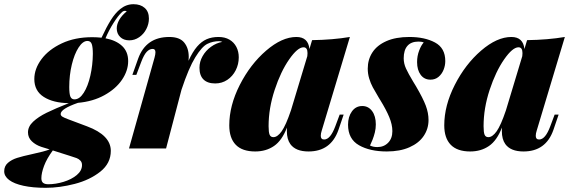

<svg xmlns="http://www.w3.org/2000/svg" viewBox="-127 -710 2733 918"><path d="M585 -621.1Q585 -595.2 572.5 -571Q560.1 -546.9 538.3 -532Q516.6 -517.1 491.2 -517.1Q463.9 -517.1 447.5 -533.2Q431.2 -549.3 431.2 -574.2Q431.2 -594.2 443.4 -615.5Q455.6 -636.7 479 -655.8Q474.1 -658.2 470.7 -658.2Q461.4 -658.2 454.1 -649.9Q438 -635.3 415.8 -600.3Q393.6 -565.4 377.4 -526.9Q428.2 -517.1 457 -490Q485.8 -462.9 485.8 -418Q485.8 -372.1 456.3 -328.6Q426.8 -285.2 372.1 -254.9Q317.4 -224.6 245.6 -218.3Q163.1 -189.5 163.1 -165Q163.1 -157.2 171.4 -152.1Q179.7 -147 198.2 -140.1L289.1 -106Q402.8 -63.5 402.8 11.2Q402.8 70.8 352.8 110.6Q302.7 150.4 230.5 169.2Q158.2 188 91.8 188Q29.8 188 -14.9 178.2Q-59.6 168.5 -83.3 150.6Q-106.9 132.8 -106.9 108.9Q-106.9 84 -89.1 68.6Q-71.3 53.2 -44.9 44.9Q-18.6 36.6 26.4 26.9Q85.9 14.2 110.4 4.4L70.8 -7.8Q43 -17.1 24.9 -34.7Q6.8 -52.2 6.8 -77.1Q6.8 -105 31.5 -128.2Q56.2 -151.4 95.9 -170.9Q135.7 -190.4 202.1 -216.8Q127.4 -217.8 82.3 -246.6Q37.1 -275.4 37.1 -332Q37.1 -380.9 71.3 -427Q105.5 -473.1 168.5 -502.7Q231.4 -532.2 314 -532.2Q335 -532.2 358.4 -529.8Q381.8 -580.1 402.8 -613.8Q423.8 -647.5 448.2 -667Q476.6 -689.9 511.2 -689.9Q544.9 -689.9 564.9 -672.1Q585 -654.3 585 -621.1ZM316.9 -452.1Q316.9 -483.9 311.8 -499Q306.6 -514.2 291 -514.2Q269 -514.2 248.8 -482.9Q228.5 -451.7 216.3 -400.9Q204.1 -350.1 204.1 -293.9Q204.1 -260.3 209.7 -247.6Q215.3 -234.9 229 -234.9Q253.4 -234.9 273.4 -266.4Q293.5 -297.9 304.9 -348.1Q316.4 -398.4 316.9 -452.1ZM70.8 142.1Q70.8 157.7 79.1 164.3Q87.4 170.9 104 170.9Q139.2 170.9 177 159.4Q214.8 147.9 240 127Q265.1 106 265.1 79.1Q265.1 65.9 257.3 57.9Q249.5 49.8 239.3 45.9Q229 42 207 35.2L125.5 9.3Q96.7 48.3 83.7 83Q70.8 117.7 70.8 142.1Z M1014.6 -436Q1014.6 -402.8 1000 -374Q985.4 -345.2 959.7 -328.1Q934.1 -311 901.9 -311Q865.2 -311 845.9 -330.1Q826.7 -349.1 826.7 -386.2Q826.7 -415 841.6 -441.4Q856.4 -467.8 881.6 -486.1Q906.7 -504.4 936 -509.8Q925.8 -513.2 921.9 -513.2Q890.1 -513.2 864.3 -500.2Q838.4 -487.3 806.9 -436.3Q775.4 -385.3 740.7 -280.8L667 0H489.7L611.8 -434.1Q616.2 -450.2 616.2 -460Q616.2 -476.1 603 -476.1Q587.4 -476.1 574.2 -461.9Q561 -447.8 547.9 -413.1L524.9 -352.1H505.9L533.7 -430.2Q571.3 -533.2 682.6 -533.2Q731.9 -533.2 753.7 -506.6Q775.4 -480 775.4 -438Q775.4 -432.1 774.4 -419.4Q793.9 -462.4 815.2 -487.1Q836.4 -511.7 861.1 -522.5Q885.7 -533.2 918 -533.2Q948.2 -533.2 970 -520.5Q991.7 -507.8 1003.2 -485.6Q1014.6 -463.4 1014.6 -436Z M1516.1 -162.1 1491.2 -88.9Q1455.1 14.2 1348.1 14.2Q1286.6 14.2 1261.2 -21Q1244.6 -44.4 1244.6 -82.5Q1244.6 -93.8 1245.1 -100.1Q1221.2 -38.1 1183.1 -12Q1145 14.2 1093.3 14.2Q1031.2 14.2 1000.2 -17.8Q969.2 -49.8 969.2 -110.8Q969.2 -205.1 1019.5 -304Q1069.8 -402.8 1145.5 -468Q1221.2 -533.2 1290 -533.2Q1346.7 -533.2 1352.5 -475.6L1365.2 -518.1Q1464.4 -519.5 1545.9 -533.2L1411.1 -85Q1406.7 -71.8 1406.7 -60.5Q1406.7 -43 1422.9 -43Q1452.6 -43 1476.1 -106L1497.1 -162.1ZM1264.2 -182.6 1342.3 -441.4Q1343.3 -452.1 1343.3 -456.1Q1343.3 -483.9 1324.2 -483.9Q1295.9 -483.9 1255.6 -426Q1215.3 -368.2 1186.3 -280.3Q1157.2 -192.4 1157.2 -106.9Q1157.2 -77.6 1162.1 -65.9Q1167 -54.2 1180.2 -54.2Q1199.7 -54.2 1219.7 -82.3Q1239.7 -110.4 1264.2 -182.6Z M1677.2 -6.8Q1708.5 -6.8 1728.8 -27.6Q1749 -48.3 1749 -83Q1749 -114.3 1734.1 -150.1Q1719.2 -186 1690.9 -231.9L1685.1 -241.2Q1666 -272.9 1655.5 -292.5Q1645 -312 1638.2 -334.7Q1631.3 -357.4 1631.3 -381.8Q1631.3 -425.3 1653.6 -459.5Q1675.8 -493.7 1720.5 -513.4Q1765.1 -533.2 1830.1 -533.2Q1903.8 -533.2 1952.9 -506.8Q2002 -480.5 2002 -418Q2002 -396.5 1993.7 -376Q1985.4 -355.5 1969.5 -342.3Q1953.6 -329.1 1931.2 -329.1Q1901.4 -329.1 1884.3 -352.3Q1867.2 -375.5 1867.2 -413.1Q1867.2 -442.4 1877 -468Q1886.7 -493.7 1898.9 -506.8Q1890.1 -511.2 1874 -511.2Q1838.9 -511.2 1821 -490.7Q1803.2 -470.2 1803.2 -431.2Q1803.2 -406.2 1814.2 -382.3Q1825.2 -358.4 1848.1 -320.3L1862.3 -296.9Q1895.5 -240.2 1908.7 -205.1Q1921.9 -169.9 1921.9 -136.2Q1921.9 -94.2 1898.9 -60.1Q1876 -25.9 1830.8 -5.9Q1785.6 14.2 1722.2 14.2Q1641.6 14.2 1589.4 -15.6Q1537.1 -45.4 1537.1 -113.8Q1537.1 -151.9 1555.7 -177.5Q1574.2 -203.1 1605 -203.1Q1634.3 -203.1 1652.1 -179Q1669.9 -154.8 1669.9 -115.2Q1669.9 -95.7 1665.3 -76.9Q1660.6 -58.1 1654.1 -41.7Q1647.5 -25.4 1642.1 -14.2Q1657.2 -6.8 1677.2 -6.8Z M2543.9 -162.1 2519 -88.9Q2482.9 14.2 2376 14.2Q2314.5 14.2 2289.1 -21Q2272.5 -44.4 2272.5 -82.5Q2272.5 -93.8 2272.9 -100.1Q2249 -38.1 2210.9 -12Q2172.9 14.2 2121.1 14.2Q2059.1 14.2 2028.1 -17.8Q1997.1 -49.8 1997.1 -110.8Q1997.1 -205.1 2047.4 -304Q2097.7 -402.8 2173.3 -468Q2249 -533.2 2317.9 -533.2Q2374.5 -533.2 2380.4 -475.6L2393.1 -518.1Q2492.2 -519.5 2573.7 -533.2L2439 -85Q2434.6 -71.8 2434.6 -60.5Q2434.6 -43 2450.7 -43Q2480.5 -43 2503.9 -106L2524.9 -162.1ZM2292 -182.6 2370.1 -441.4Q2371.1 -452.1 2371.1 -456.1Q2371.1 -483.9 2352.1 -483.9Q2323.7 -483.9 2283.4 -426Q2243.2 -368.2 2214.1 -280.3Q2185.1 -192.4 2185.1 -106.9Q2185.1 -77.6 2189.9 -65.9Q2194.8 -54.2 2208 -54.2Q2227.5 -54.2 2247.6 -82.3Q2267.6 -110.4 2292 -182.6Z"/></svg>

Font: TypoPRO Playfair Display
Style: Italic
Weight: 900
Italic angle: -14°
Designer: Claus Eggers Sørensen
Foundry: Claus Eggers Sørensen
Version: Version 1.004;PS 001.004;hotconv 1.0.70;makeotf.lib2.5.58329